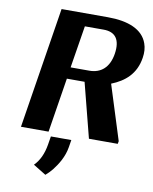

<svg xmlns="http://www.w3.org/2000/svg" viewBox="-101 -786 886 1110"><g transform="rotate(10 341.5 -231.0)"><path d="M56 0H218L269 -320H373L455 0H624L627 -16L526 -336C604 -367 665 -418 680 -515C685 -546 683 -574 674 -599C647 -676 562 -711 441 -711H169ZM168 203 243 249C257 237 269 225 282 209C310 173 340 125 349 68L356 25H236L228 74C219 129 199 172 168 203ZM279 -388 319 -636H429C498 -636 530 -595 517 -510C504 -427 456 -388 389 -388Z"/></g></svg>

Font: Aerodynamic
Style: BdObl
Weight: 500
Designer: Google
Version: Version 2.000980; 2014